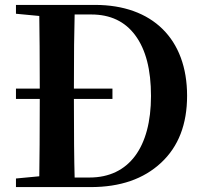

<svg xmlns="http://www.w3.org/2000/svg" viewBox="-20 -762 830 782"><path d="M349 0C470 0 565 -33 636 -99C707 -165 742 -256 742 -372C742 -604 600 -742 367 -742H45V-706L140 -697C141 -632 142 -533 142 -401H45V-359H142C142 -215 141 -110 140 -44L45 -35V0ZM284 -39C282 -107 281 -214 281 -359H438V-401H281C281 -536 282 -637 284 -703H352C429 -703 489 -675 531 -618C574 -560 595 -478 595 -371C595 -162 505 -39 345 -39Z"/></svg>

Font: AllPunType Bold
Style: Regular
Weight: 700
Version: 1.0